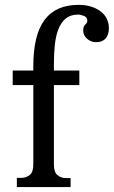

<svg xmlns="http://www.w3.org/2000/svg" viewBox="-20 -754 459 774"><path d="M114.3 -469.7V-487.3Q114.3 -613.3 159.7 -673.8Q205.1 -734.4 296.9 -734.4Q349.6 -734.4 384.3 -709Q418.9 -683.6 418.9 -639.6Q418.9 -614.3 405.8 -599.1Q392.6 -584 367.2 -584Q346.7 -584 331.1 -597.7Q315.4 -611.3 315.4 -631.8Q315.4 -647.5 323.7 -654.8Q332 -662.1 332 -670.9Q332 -684.6 318.4 -689.9Q304.7 -695.3 295.9 -695.3Q264.6 -695.3 245.6 -679.7Q226.6 -664.1 215.8 -637.2Q205.1 -610.4 201.2 -574.2Q197.3 -538.1 197.3 -497.1V-469.7H299.8V-411.1H197.3V-91.8Q197.3 -59.6 211.9 -47.9Q226.6 -36.1 245.1 -36.1H264.6V0H47.9V-37.1H67.4Q85 -37.1 99.6 -48.3Q114.3 -59.6 114.3 -91.8V-411.1H31.2V-469.7Z"/></svg>

Font: Uchen
Style: Regular
Weight: 400
Designer: Christopher J. Fynn
Foundry: Christopher J. Fynn for DDC
Version: Version 1.000 preliminary